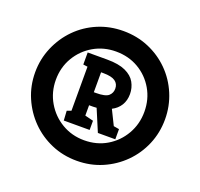

<svg xmlns="http://www.w3.org/2000/svg" viewBox="-119 -843 982 942"><g transform="rotate(20 372.0 -372.5)"><path d="M372 -34Q301 -34 239.5 -60.5Q178 -87 132 -133.5Q86 -180 59.5 -241.5Q33 -303 33 -373Q33 -442 59.5 -504Q86 -566 132 -612.5Q178 -659 239.5 -685Q301 -711 372 -711Q443 -711 504.5 -685Q566 -659 612.5 -612.5Q659 -566 685 -504Q711 -442 711 -373Q711 -303 685 -241.5Q659 -180 612.5 -133.5Q566 -87 504.5 -60.5Q443 -34 372 -34ZM372 -141Q438 -141 490 -172Q542 -203 572.5 -256Q603 -309 603 -373Q603 -438 572.5 -490.5Q542 -543 490 -573.5Q438 -604 372 -604Q308 -604 255.5 -573.5Q203 -543 172 -490.5Q141 -438 141 -373Q141 -309 172 -256Q203 -203 255.5 -172Q308 -141 372 -141ZM246 -198 243 -248 265 -256V-486L242 -489V-552H344Q404 -552 440 -535.5Q476 -519 491.5 -491Q507 -463 507 -431Q507 -397 491.5 -372Q476 -347 448 -333L486 -256L515 -251V-198H424L376 -312Q368 -311 358 -311Q348 -311 337 -311V-257L381 -246V-198ZM337 -379H348Q397 -379 413.5 -393.5Q430 -408 430 -431Q430 -456 411 -469.5Q392 -483 349 -483H337Z"/></g></svg>

Font: Kreon Medium
Style: Regular
Weight: 500
Version: Version 2.002